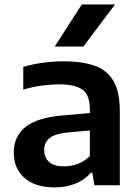

<svg xmlns="http://www.w3.org/2000/svg" viewBox="-20 -828 620 858"><path d="M225.5 9.5Q137 9.5 89.2 -33.2Q41.5 -76 41.5 -145.5Q41.5 -220 95.5 -262Q149.5 -304 269.5 -313L409 -325.5L421.5 -248.5L282 -236Q225.5 -230.5 201.5 -211Q177.5 -191.5 177.5 -157.5Q177.5 -123.5 199.8 -104Q222 -84.5 266.5 -84.5Q297 -84.5 327 -95.5Q357 -106.5 381.5 -130.5V-339.5Q381.5 -382.5 367 -406.8Q352.5 -431 321.8 -441Q291 -451 242 -451Q209 -451 166.5 -445.5Q124 -440 84 -427V-529Q125.5 -541.5 174 -547.8Q222.5 -554 264 -554Q350 -554 405.8 -533.2Q461.5 -512.5 488.5 -463.5Q515.5 -414.5 515.5 -330V0H402L392.5 -56H385.5Q358 -23.5 316 -7Q274 9.5 225.5 9.5ZM224.5 -620 345.5 -808H494L352.5 -620Z"/></svg>

Font: Encode Sans SemiExpanded SemiBold
Style: Regular
Weight: 600
Width: 6
Designer: Multiple Designers
Foundry: Impallari Type
Version: Version 3.002